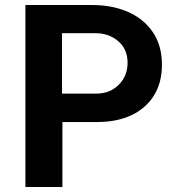

<svg xmlns="http://www.w3.org/2000/svg" viewBox="-20 -743 692 763"><path d="M81 0V-723H347Q426 -723 488.5 -695.8Q551 -668.5 587.2 -615.5Q623.5 -562.5 623.5 -486Q623.5 -414 591.5 -363Q559.5 -312 501.8 -285Q444 -258 366 -258H228V0ZM226.5 -371H362Q417 -371 452 -406.2Q487 -441.5 487 -493.5Q487 -547.5 450 -579.2Q413 -611 360 -611H226.5Z"/></svg>

Font: Public Sans Thin
Style: Bold
Weight: 700
Version: Version 2.001